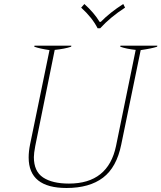

<svg xmlns="http://www.w3.org/2000/svg" viewBox="-20 -928 805 958"><path d="M385 -890 401 -908Q449 -865 477 -819H483Q529 -866 595 -908L604 -890Q530 -842 480 -787H467Q440 -840 385 -890ZM123 -142Q123 -173 130 -207L227 -678Q179 -685 151 -695L152 -700H336L335 -695Q303 -684 253 -679L156 -200Q149 -163 149 -144Q149 -73 195 -42.5Q241 -12 324 -12Q520 -12 559 -200L657 -679Q610 -684 580 -695L581 -700H765L764 -695Q738 -686 682 -678L585 -207Q562 -93 494 -41.5Q426 10 312 10Q123 10 123 -142Z"/></svg>

Font: Trirong Thin
Style: Italic
Weight: 250
Italic angle: -12°
Designer: Katatrad Team
Foundry: CadsonDemak
Version: Version 1.001